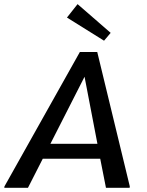

<svg xmlns="http://www.w3.org/2000/svg" viewBox="-58 -899 702 919"><path d="M262.5 -815 440 -704.2 471.7 -741.7 313.3 -879.2ZM562.5 0 563.3 -6.7 407.5 -650H324.2L-36.7 -6.7L-37.5 0H75.8L146.7 -139.2H421.7L449.2 0ZM408.3 -210.8H183.3L346.7 -531.7Z"/></svg>

Font: Boon Medium
Style: Italic
Weight: 500
Italic angle: -9°
Designer: Sungsit Sawaiwan
Foundry: FontUni
Version: Version 3.0